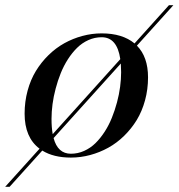

<svg xmlns="http://www.w3.org/2000/svg" viewBox="-77 -599 690 742"><path d="M197 10Q130.1 10 86.4 -17.1L-40 123H-57.1L75.9 -24.4Q18.1 -67.6 18.1 -159.9Q18.1 -206.3 29.7 -248.8Q41.3 -291.3 61.8 -324.8Q82.3 -358.4 110.5 -386Q138.7 -413.6 171.6 -431.9Q204.6 -450.2 241.5 -460.1Q278.3 -470 315.9 -470Q396.2 -470 442.9 -431.2L575.9 -578.9H593L452.1 -422.6Q495.1 -379.2 495.1 -300Q495.1 -253.7 483.5 -211.2Q471.9 -168.7 451.4 -135.1Q430.9 -101.6 402.7 -74Q374.5 -46.4 341.4 -28.1Q308.3 -9.8 271.5 0.1Q234.6 10 197 10ZM122.1 -139.9Q122.1 -106 126.7 -80.6L387.9 -370.4Q375.7 -455.1 315.9 -455.1Q289.1 -455.1 264.6 -444.1Q240.2 -433.1 221.1 -414.3Q201.9 -395.5 185.5 -370.1Q169.2 -344.7 157.7 -316Q146.2 -287.4 138.1 -256.7Q129.9 -226.1 126 -196.4Q122.1 -166.7 122.1 -139.9ZM197 -4.9Q223.9 -4.9 248.3 -15.9Q272.7 -26.9 291.9 -45.7Q311 -64.5 327.4 -89.8Q343.8 -115.2 355.3 -143.9Q366.9 -172.6 375.1 -203.2Q383.3 -233.9 387.2 -263.5Q391.1 -293.2 391.1 -320.1Q391.1 -335.9 389.9 -353.5L130.1 -65.4Q146.2 -4.9 197 -4.9Z"/></svg>

Font: Bodoni* 16
Style: Italic
Weight: 400
Italic angle: -13°
Version: Version 2.000